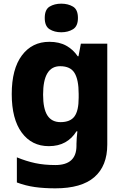

<svg xmlns="http://www.w3.org/2000/svg" viewBox="-20 -787 678 1047"><path d="M249 -559Q303 -559 341 -538Q379 -517 404 -480H408L421 -549H565V1Q565 118 494.5 179Q424 240 282 240Q220 240 170 233Q120 226 72 208V71Q123 92 172 102.5Q221 113 282 113Q397 113 397 8V-3Q397 -17 398.5 -35.5Q400 -54 402 -71H397Q373 -32 335.5 -11Q298 10 246 10Q153 10 98.5 -64Q44 -138 44 -274Q44 -411 99.5 -485Q155 -559 249 -559ZM308 -426Q215 -426 215 -271Q215 -194 238.5 -157.5Q262 -121 310 -121Q363 -121 386 -152Q409 -183 409 -254V-275Q409 -352 386.5 -389Q364 -426 308 -426ZM314 -767Q351 -767 378 -751Q405 -735 405 -689Q405 -644 378 -627.5Q351 -611 314 -611Q277 -611 250.5 -627.5Q224 -644 224 -689Q224 -735 250.5 -751Q277 -767 314 -767Z"/></svg>

Font: Noto Sans ExtraBold
Style: Regular
Weight: 800
Designer: Monotype Design Team
Foundry: Monotype Imaging Inc.
Version: Version 2.007